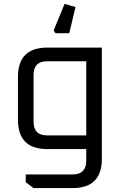

<svg xmlns="http://www.w3.org/2000/svg" viewBox="-20 -764 622 984"><path d="M72 -150V-370Q72 -520 222 -520H502V50Q502 200 352 200H152L112 170V130H352Q422 130 422 60V0H222Q72 0 72 -150ZM152 -140Q152 -70 222 -70H422V-450H222Q152 -450 152 -380ZM255 -608 311 -744 367 -728 335 -594H264Z"/></svg>

Font: Oxanium ExtraLight
Style: Regular
Weight: 400
Version: Version 2.000